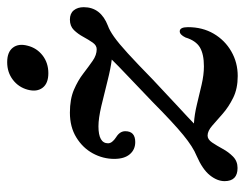

<svg xmlns="http://www.w3.org/2000/svg" viewBox="-95 -593 698 548"><g transform="rotate(-90 254.0 -319.0)"><path d="M450.5 -131.5Q450.5 -90 431.8 -58Q413 -26 381.2 -7.8Q349.5 10.5 311 10.5Q275 10.5 248.8 -2.5Q222.5 -15.5 203.2 -32.5Q184 -49.5 169 -62.5Q154 -75.5 141 -75.5Q130 -75.5 121.2 -62.5Q112.5 -49.5 103.2 -32.5Q94 -15.5 81 -2.8Q68 10 48.5 10Q11 10 11 -27Q11 -48 27.8 -69Q44.5 -90 83.5 -107Q108.5 -117 142.5 -144.8Q176.5 -172.5 237 -232.5Q280.5 -274.5 311 -303.2Q341.5 -332 358 -349Q333 -352 296.8 -361.2Q260.5 -370.5 225.2 -378.8Q190 -387 167.5 -387Q119 -387 119 -359.5Q119 -348 136.5 -336.5Q153.5 -326 153.5 -310.5Q153.5 -282 122.5 -282Q101 -282 87.8 -297.5Q74.5 -313 74.5 -342Q74.5 -374 90.2 -403Q106 -432 135.8 -450.2Q165.5 -468.5 206.5 -468.5Q245 -468.5 271.8 -457Q298.5 -445.5 318.2 -430.2Q338 -415 354.5 -403.5Q371 -392 387.5 -392Q398.5 -392 406.5 -403.5Q414.5 -415 422.8 -430.2Q431 -445.5 442.2 -457Q453.5 -468.5 472 -468.5Q489.5 -468.5 498.5 -457.5Q507.5 -446.5 507.5 -429Q507.5 -380.5 454.5 -360Q441.5 -355.5 423 -342.5Q404.5 -329.5 375.5 -303Q346.5 -276.5 301 -232Q253.5 -187 223.8 -159.8Q194 -132.5 175.5 -114.5Q201 -113 229.8 -106Q258.5 -99 286.5 -92.5Q314.5 -86 338.5 -86Q373.5 -86 392.8 -97.5Q412 -109 421 -138.5Q429 -155 438.5 -155Q450.5 -155 450.5 -131.5ZM319 -530Q290 -530 277.5 -546.5Q265 -563 272 -589Q279 -615 300.2 -631.2Q321.5 -647.5 350.5 -647.5Q379.5 -647.5 392 -631.2Q404.5 -615 397.5 -589Q391 -563 369.8 -546.5Q348.5 -530 319 -530Z"/></g></svg>

Font: Fraunces 9pt
Style: Italic
Weight: 400
Italic angle: -16°
Version: Version 1.000;[b76b70a41]